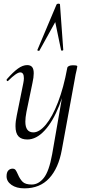

<svg xmlns="http://www.w3.org/2000/svg" viewBox="-20 -752 476 1053"><path d="M16 215Q16 193 25.5 183Q35 173 49 173Q60 173 65.5 180.5Q71 188 78 204Q89 230 104 245Q119 260 154 260Q191 260 220 224Q249 188 266 94L334 -297L349 -380Q350 -386 358 -390Q366 -394 379 -394Q394 -394 399 -392.5Q404 -391 404 -388L400 -367Q398 -360 394.5 -343Q391 -326 389 -312L319 70Q301 170 250 225.5Q199 281 114 281Q70 281 43 262Q16 243 16 215ZM65 -60Q65 -87 72 -119L108 -297Q111 -312 111 -323Q111 -355 91 -355Q71 -355 25 -309Q23 -307 22 -307Q19 -307 17 -310.5Q15 -314 17 -317Q52 -357 78.5 -376Q105 -395 129 -395Q147 -395 156 -384.5Q165 -374 165 -350Q165 -328 158 -297L125 -138Q119 -107 119 -85Q119 -26 163 -26Q196 -26 231.5 -68.5Q267 -111 298 -191Q329 -271 349 -380L360 -378Q340 -262 305 -173.5Q270 -85 224.5 -36Q179 13 130 13Q97 13 81 -4.5Q65 -22 65 -60ZM315 -477 283 -631 196 -474Q195 -473 193 -473Q190 -473 187 -474.5Q184 -476 185 -478L290 -727Q293 -732 301 -732Q309 -732 309 -727L327 -478Q327 -475 321 -474.5Q315 -474 315 -477Z"/></svg>

Font: Cormorant Infant
Style: Italic
Weight: 400
Italic angle: -10°
Designer: Christian Thalmann (Catharsis Fonts)
Foundry: Catharsis Fonts
Version: Version 4.000